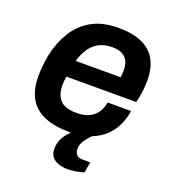

<svg xmlns="http://www.w3.org/2000/svg" viewBox="-132 -638 825 920"><g transform="rotate(20 280.5 -178.0)"><path d="M268 12Q190 12 137.5 -9.5Q85 -31 59 -76Q33 -121 33 -189Q33 -217 36 -245Q39 -273 44 -299Q58 -366 90.5 -420Q123 -474 178 -506Q233 -538 317 -538Q388 -538 435.5 -517Q483 -496 507 -453.5Q531 -411 531 -346Q531 -323 527.5 -292.5Q524 -262 516 -233H160Q158 -221 157 -210.5Q156 -200 156 -190Q156 -155 167.5 -131.5Q179 -108 203 -97Q227 -86 265 -86Q289 -86 309.5 -91.5Q330 -97 346 -109Q362 -121 373 -139.5Q384 -158 388 -184H508Q500 -134 479 -97Q458 -60 426 -36Q394 -12 354 0Q314 12 268 12ZM176 -319H405Q407 -329 407.5 -338Q408 -347 408 -354Q408 -385 397.5 -404Q387 -423 367 -432Q347 -441 320 -441Q282 -441 254 -427Q226 -413 207 -386Q188 -359 176 -319ZM316 182Q294 182 272.5 175.5Q251 169 237.5 153.5Q224 138 224 111Q224 82 235.5 59.5Q247 37 264.5 19.5Q282 2 298 -12H376L375 -8Q360 5 344 27.5Q328 50 328 75Q328 91 337.5 102.5Q347 114 369 114H408L399 168Q380 175 356.5 178.5Q333 182 316 182Z"/></g></svg>

Font: Archivo SemiBold SemiBold
Style: Italic
Weight: 600
Italic angle: -10°
Version: Version 2.001